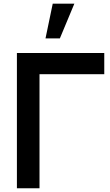

<svg xmlns="http://www.w3.org/2000/svg" viewBox="-20 -1002 585 1022"><path d="M70 -720H535V-607.2H190.3V0H70ZM222.2 -797.5H298.6L375.8 -982.5H260.7Z"/></svg>

Font: Tap Sans
Style: Regular
Weight: 400
Designer: Tap Payments
Foundry: Tap Payments
Version: Version 1.001;Glyphs 3.1.2 (3151)